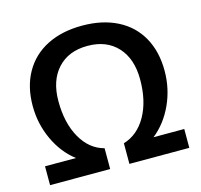

<svg xmlns="http://www.w3.org/2000/svg" viewBox="-103 -823 981 935"><g transform="rotate(-15 387.5 -355.0)"><path d="M37 -95H193Q129 -144 92 -224Q55 -304 55 -394Q55 -491 95.5 -562.5Q136 -634 211 -672Q286 -710 388 -710Q490 -710 565 -672Q640 -634 680 -562.5Q720 -491 720 -394Q720 -304 683.5 -224.5Q647 -145 584 -95H739V0H437V-104Q510 -126 552 -200.5Q594 -275 594 -384Q594 -488 539 -548Q484 -608 388 -608Q292 -608 237 -548Q182 -488 182 -384Q182 -274 224.5 -199Q267 -124 340 -105V0H37Z"/></g></svg>

Font: Sarabun SemiBold
Style: Regular
Weight: 600
Designer: Suppakit Chalermlarp | Katatrad Co.,Ltd.
Foundry: Cadson Demak Co.,Ltd.
Version: Version 1.000; ttfautohint (v1.6)